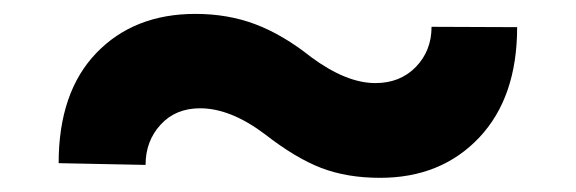

<svg xmlns="http://www.w3.org/2000/svg" viewBox="-20 -431 825 275"><path d="M598.1 -392.6 720.7 -392.1Q720.7 -291.5 666.3 -233.9Q611.8 -176.3 524.4 -176.3Q477.1 -176.3 440.2 -190.4Q403.3 -204.6 359.4 -238.8Q310.1 -275.9 266.6 -275.9Q231.4 -275.9 210 -252.4Q188.5 -229 188.5 -194.8L64 -197.3Q64 -298.8 117.9 -355Q171.9 -411.1 259.8 -411.1Q306.6 -411.1 345.9 -396.2Q385.3 -381.3 425.8 -349.1Q476.1 -312 517.6 -312Q553.2 -312 575.7 -335.2Q598.1 -358.4 598.1 -392.6Z"/></svg>

Font: Bert Sans Black
Style: Regular
Weight: 900
Designer: Christian Robertson, Adam Twardoch, & Cristiano Sobral
Foundry: Google
Version: Version 12.135;January 10, 2020;FontCreator 12.0.0.2547 64-b